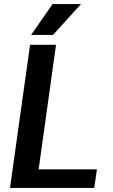

<svg xmlns="http://www.w3.org/2000/svg" viewBox="-20 -919 553 939"><path d="M454 -91 441 0H29L127 -700H254L169 -91ZM237 -899H376L239 -748H132Z"/></svg>

Font: Krub SemiBold
Style: Italic
Weight: 600
Italic angle: -8°
Designer: Ekaluck Peanpanawate
Foundry: Cadson Demak Co.,Ltd.
Version: Version 1.000; ttfautohint (v1.6)